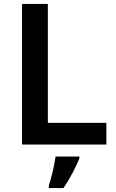

<svg xmlns="http://www.w3.org/2000/svg" viewBox="-20 -734 591 975"><path d="M92 0H520V-110H223V-714H92ZM383 71V61H262C257 104 240 171 228 208V221H302C337 171 366 112 383 71Z"/></svg>

Font: Noto Sans Thaana SemiBold
Style: Regular
Weight: 600
Designer: David Williams
Foundry: Google Inc.
Version: Version 3.001